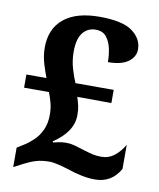

<svg xmlns="http://www.w3.org/2000/svg" viewBox="-83 -790 726 875"><g transform="rotate(10 279.5 -352.5)"><path d="M414 10Q383 10 350.5 3Q318 -4 295 -12Q270 -20 243 -27Q216 -34 196 -34Q162 -34 135.5 -26Q109 -18 82 -4L38 19V-71L70 -91Q91 -104 112 -124Q133 -144 147 -174Q161 -204 161 -244Q161 -273 155 -297Q149 -321 139 -346H24V-407H117Q107 -432 96 -468.5Q85 -505 85 -543Q85 -630 142.5 -677Q200 -724 307 -724Q414 -724 459.5 -690.5Q505 -657 505 -608Q505 -573 473.5 -550Q442 -527 380 -527Q380 -558 373.5 -589Q367 -620 350 -641.5Q333 -663 300 -663Q263 -663 240.5 -634.5Q218 -606 218 -547Q218 -506 229 -469Q240 -432 251 -407H428V-346L270 -347Q277 -325 281 -308Q285 -291 285 -265Q285 -187 195 -128L198 -123Q204 -125 221.5 -128.5Q239 -132 257 -132Q277 -132 295.5 -127Q314 -122 345 -112Q367 -105 385 -101Q403 -97 425 -97Q459 -97 485 -117.5Q511 -138 530 -171V-59Q491 10 414 10Z"/></g></svg>

Font: Noto Serif Tibetan
Style: Bold
Weight: 700
Designer: Monotype Design Team
Foundry: Monotype Imaging Inc.
Version: Version 2.103; ttfautohint (v1.8.4.7-5d5b)